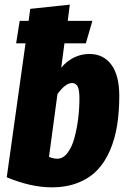

<svg xmlns="http://www.w3.org/2000/svg" viewBox="-20 -781 542 819"><path d="M360.8 -550.8Q421.9 -550.8 455.3 -504.6Q488.8 -458.5 488.8 -372.1Q488.8 -304.2 479.7 -247.1Q470.7 -189.9 449.5 -140.1Q428.2 -90.3 395.5 -55.9Q362.8 -21.5 313.5 -1.7Q264.2 18.1 201.2 18.1Q111.3 18.1 8.8 -24.9L88.9 -596.2H48.8L64 -691.9H102.1L108.9 -743.2L277.8 -761.2L269 -691.9H374L346.2 -596.2H254.9L241.2 -492.2Q263.7 -519.5 294.7 -535.2Q325.7 -550.8 360.8 -550.8ZM225.1 -104Q249 -104 268.1 -128.9Q287.1 -153.8 297.6 -193.1Q308.1 -232.4 313.5 -275.4Q318.8 -318.4 318.8 -360.8Q318.8 -398.9 310.8 -412.8Q302.7 -426.8 287.1 -426.8Q259.3 -426.8 225.1 -379.9L189 -111.8Q207 -104 225.1 -104Z"/></svg>

Font: Fira Sans Compressed ExtraBold
Style: Italic
Weight: 800
Width: 3
Italic angle: -8°
Designer: Carrois Corporate & Edenspiekermann AG
Foundry: Carrois Corporate GbR & Edenspiekermann AG
Version: Version 4.203;PS 004.203;hotconv 1.0.88;makeotf.lib2.5.64775